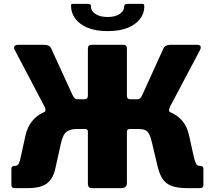

<svg xmlns="http://www.w3.org/2000/svg" viewBox="-20 -974 1112 994"><path d="M55 0Q39 0 39 -17V-100Q39 -115 55 -115Q71 -115 76.5 -125.5Q82 -136 87 -159L112 -273Q122 -317 146 -346.5Q170 -376 205 -392Q240 -408 284 -410L356 -460H419Q435 -460 435 -479V-721Q435 -742 453 -742H620Q637 -742 637 -723V-479Q637 -460 654 -460H716L788 -410Q824 -408 859.5 -394Q895 -380 921.5 -351Q948 -322 959 -272L984 -159Q990 -136 995.5 -125.5Q1001 -115 1016 -115Q1033 -115 1033 -100V-17Q1033 0 1016 0H951Q897 0 866 -12.5Q835 -25 819 -52Q803 -79 794 -121L768 -230Q761 -263 752.5 -279Q744 -295 731.5 -300.5Q719 -306 698 -306H652Q637 -306 637 -293V-26Q637 0 607 0H460Q446 0 440.5 -5.5Q435 -11 435 -23V-293Q435 -306 421 -306H375Q345 -306 325.5 -292.5Q306 -279 295 -230L269 -113Q261 -70 243.5 -45.5Q226 -21 197 -10.5Q168 0 121 0ZM390 -374 211 -395Q216 -398 215.5 -406Q215 -414 210 -423L56 -716Q50 -727 55 -734.5Q60 -742 74 -742H206Q238 -742 245 -723L356 -481Q362 -470 367 -465Q372 -460 382 -460ZM683 -374 691 -460Q700 -460 705.5 -465Q711 -470 716 -481L826 -723Q834 -742 865 -742H998Q1013 -742 1017.5 -735.5Q1022 -729 1016 -716L861 -423Q857 -414 855.5 -406Q854 -398 859 -395ZM537 -813Q476 -813 434.5 -830Q393 -847 371 -876Q349 -905 348 -939Q347 -948 349 -951Q351 -954 358 -954H429Q443 -954 447.5 -951Q452 -948 451 -941Q450 -918 473.5 -902Q497 -886 537 -886ZM537 -813V-886Q577 -886 600 -902Q623 -918 623 -941Q623 -948 627.5 -951Q632 -954 645 -954H716Q723 -954 725 -951Q727 -948 727 -939Q727 -905 705 -876Q683 -847 641 -830Q599 -813 537 -813Z"/></svg>

Font: Libre Franklin ExtraBold
Style: Regular
Weight: 800
Designer: Pablo Impallari, Rodrigo Fuenzalida, Nhung Nguyen
Foundry: Impallari Type
Version: Version 3.000